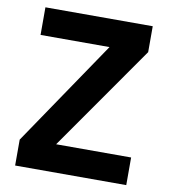

<svg xmlns="http://www.w3.org/2000/svg" viewBox="-82 -799 766 869"><g transform="rotate(10 301.0 -364.5)"><path d="M45.9 -119.1 373.5 -602.1H56.6V-729H549.8V-609.9L211.9 -127H556.6V0H45.9Z"/></g></svg>

Font: Hack
Style: Bold
Weight: 700
Monospace: yes
Designer: Christopher Simpkins
Foundry: Christopher Simpkins
Version: Version 2.017